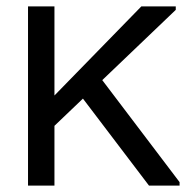

<svg xmlns="http://www.w3.org/2000/svg" viewBox="-20 -583 606 603"><path d="M147 -184V-279L424 -563H532V-552ZM68 0V-563H151V0ZM448 0 224 -295 284 -354 544 -11V0Z"/></svg>

Font: Darker Grotesque Light SemiBold
Style: Regular
Weight: 600
Version: Version 1.000;gftools[0.9.28]